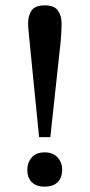

<svg xmlns="http://www.w3.org/2000/svg" viewBox="-20 -689 337 717"><path d="M168 -177H126L90 -538Q88 -559 86.5 -575Q85 -591 85 -603Q85 -631 98 -650Q111 -669 148 -669Q182 -669 196 -650Q210 -631 210 -601Q210 -574 207 -538ZM147 8Q115 8 98.5 -9Q82 -26 82 -54Q82 -82 98.5 -101Q115 -120 147 -120Q178 -120 195.5 -100.5Q213 -81 212 -53Q212 -26 195.5 -9Q179 8 147 8Z"/></svg>

Font: STIX Two Text Medium
Style: Regular
Weight: 500
Designer: Ross Mills, John Hudson & Paul Hanslow, Tiro Typeworks Ltd; with prior portions MicroPress Inc., and Coen Hoffman.
Foundry: Tiro Typeworks Ltd
Version: Version 2.13 b171